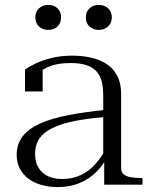

<svg xmlns="http://www.w3.org/2000/svg" viewBox="-20 -753 619 783"><path d="M421 -306V-277Q358 -272 309.5 -264Q261 -256 226 -244Q191 -232 168 -215.5Q145 -199 134 -177Q123 -155 123 -125Q123 -93 136.5 -70Q150 -47 174.5 -35Q199 -23 233 -23Q277 -23 311.5 -40Q346 -57 371 -86Q396 -115 413 -149L420 -119Q402 -81 373 -52Q344 -23 304.5 -6.5Q265 10 215 10Q168 10 130.5 -5Q93 -20 70.5 -50Q48 -80 48 -122Q48 -165 71.5 -196Q95 -227 142 -248.5Q189 -270 259 -283.5Q329 -297 421 -306ZM405 0V-105H401V-366Q401 -415 386 -443.5Q371 -472 341.5 -484Q312 -496 269 -496Q209 -496 171 -477.5Q133 -459 110 -430Q111 -442 114.5 -451.5Q118 -461 124 -468Q130 -475 138 -478.5Q146 -482 154 -482V-380H82V-469Q98 -481 125 -494Q152 -507 190 -516.5Q228 -526 276 -526Q317 -526 353 -517.5Q389 -509 416 -491Q443 -473 458.5 -443Q474 -413 474 -370V-66Q474 -51 484 -42.5Q494 -34 512 -30.5Q530 -27 553 -27H561V0ZM229 -682Q229 -659 214.5 -645Q200 -631 177 -631Q154 -631 139 -645Q124 -659 124 -682Q124 -705 139 -719Q154 -733 177 -733Q200 -733 214.5 -719Q229 -705 229 -682ZM436 -682Q436 -659 420.5 -645Q405 -631 383 -631Q360 -631 345 -645Q330 -659 330 -682Q330 -705 345 -719Q360 -733 383 -733Q406 -733 421 -719Q436 -705 436 -682Z"/></svg>

Font: Roboto Serif 120pt Expanded Light
Style: Regular
Weight: 300
Width: 7
Designer: Greg Gazdowicz
Foundry: Commercial Type
Version: Version 1.008